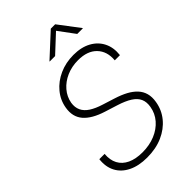

<svg xmlns="http://www.w3.org/2000/svg" viewBox="-280 -1044 1153 1153"><g transform="rotate(-45 297.0 -467.5)"><path d="M252.9 11.2Q181.6 11.2 131.8 -13.4Q82 -38.1 58.8 -82.3Q35.6 -126.5 42.5 -185.5H87.4Q83 -137.2 101.3 -102.5Q119.6 -67.9 158.9 -49.3Q198.2 -30.8 254.9 -30.8Q314.5 -30.8 362.8 -50.8Q411.1 -70.8 442.4 -106.9Q473.6 -143.1 481.4 -190.4Q487.8 -227.1 475.8 -253.9Q463.9 -280.8 432.4 -301Q400.9 -321.3 348.1 -337.9L269 -362.8Q183.6 -389.6 145.5 -434.1Q107.4 -478.5 118.7 -545.9Q127.9 -602.1 164.1 -645.5Q200.2 -689 254.9 -713.6Q309.6 -738.3 375 -738.3Q441.4 -738.3 487.8 -712.9Q534.2 -687.5 556.4 -642.8Q578.6 -598.1 571.8 -539.6H527.8Q534.2 -610.4 492.9 -653.3Q451.7 -696.3 372.6 -696.3Q319.3 -696.3 274.4 -676.8Q229.5 -657.2 200 -622.8Q170.4 -588.4 162.6 -544.4Q157.2 -509.8 169.7 -482.9Q182.1 -456.1 212.4 -436.5Q242.7 -417 288.6 -402.8L365.7 -378.4Q409.2 -364.7 441.7 -347.2Q474.1 -329.6 495.1 -306.9Q516.1 -284.2 524.2 -254.6Q532.2 -225.1 525.9 -188Q516.6 -129.9 480 -85Q443.4 -40 385.5 -14.4Q327.6 11.2 252.9 11.2ZM292.5 -811H246.1L246.6 -813L390.6 -945.8H427.7L528.3 -813L527.8 -811H480.5L403.8 -914.6Z"/></g></svg>

Font: Inter 24pt ExtraLight
Style: Italic
Weight: 250
Italic angle: -9.3988°
Version: Version 4.001;git-66647c0bb